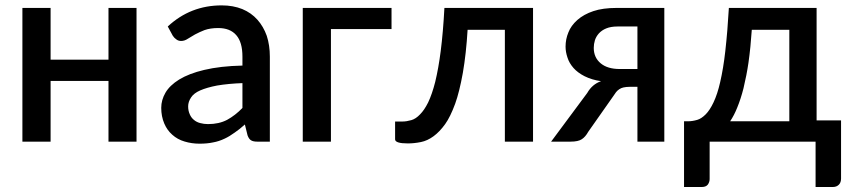

<svg xmlns="http://www.w3.org/2000/svg" viewBox="-20 -540 3245 732"><path d="M393.6 -509.8H500.5V0H393.6V-231.4H172.9V0H65.4V-509.8H172.9V-312.5H393.6Z M904.3 -128.4V-223.1Q851.1 -221.2 807.6 -213.9Q769 -206.5 743.2 -195.3Q718.8 -184.6 708.5 -168.5Q697.3 -151.9 697.3 -134.3Q697.3 -117.7 703.6 -104Q709 -91.3 719.2 -83Q729.5 -74.2 743.2 -70.8Q757.3 -66.9 773.4 -66.9Q814.9 -66.9 845.7 -83Q877 -100.1 904.3 -128.4ZM638.7 -403.8 619.6 -439Q706.1 -519.5 825.2 -519.5Q868.7 -519.5 903.8 -505.4Q938 -491.2 961.4 -464.8Q984.4 -439 997.1 -403.3Q1008.8 -367.2 1008.8 -324.2V0H960.9Q945.3 0 937.5 -4.9Q929.2 -9.3 923.8 -23.9L913.6 -65.4Q893.1 -46.9 875 -34.7Q855 -20 835.9 -11.2Q814.5 -1 792.5 2.9Q770 7.8 740.7 7.8Q710.9 7.8 683.6 -0.5Q656.7 -8.3 636.7 -26.4Q617.2 -43.5 606.4 -68.8Q594.7 -96.2 594.7 -128.9Q594.7 -158.7 610.8 -186.5Q627 -214.4 663.1 -236.8Q700.7 -259.8 758.3 -273.4Q819.8 -288.1 904.3 -290V-324.2Q904.3 -378.9 880.9 -405.8Q857.4 -433.1 812 -433.1Q782.2 -433.1 759.8 -425.3Q741.2 -418 723.6 -408.7Q713.9 -403.3 695.8 -392.1Q683.6 -383.8 670.4 -383.8Q659.7 -383.8 651.9 -390.1Q644.5 -395 638.7 -403.8Z M1472.7 -509.8V-429.2H1241.7V0H1134.3V-509.8Z M2012.2 -509.8V0H1904.8V-426.3H1762.7Q1757.3 -335.4 1744.6 -262.2Q1731.4 -189 1715.3 -144.5Q1696.8 -94.2 1677.2 -66.9Q1656.2 -37.6 1632.8 -20.5Q1609.4 -3.4 1585 1.5Q1559.1 6.8 1534.7 6.8Q1486.3 6.8 1486.3 -8.8V-76.7H1514.2Q1529.8 -76.7 1548.3 -82Q1565.4 -86.9 1581.5 -104Q1597.7 -120.1 1612.3 -149.4Q1627.4 -181.2 1639.2 -227.5Q1651.9 -280.3 1660.2 -345.2Q1669.4 -417.5 1674.3 -509.8Z M2342.8 -276.9H2410.2V-439H2334.5Q2308.6 -439 2291 -431.6Q2274.4 -424.8 2263.2 -412.6Q2252.4 -400.4 2248 -386.2Q2243.7 -372.1 2243.7 -357.4Q2243.7 -320.3 2270.5 -298.3Q2296.4 -276.9 2342.8 -276.9ZM2331.5 -509.8H2512.7V0H2410.2V-209H2380.9Q2367.2 -209 2356.4 -206.5Q2348.1 -204.6 2340.8 -199.7Q2333.5 -194.8 2328.6 -188.5Q2323.7 -181.6 2318.4 -173.8L2222.7 -37.6Q2211.9 -18.1 2198.2 -9.3Q2184.6 0 2155.3 0H2081.1L2218.8 -185.5Q2237.8 -218.8 2271.5 -230.5Q2236.8 -235.4 2208.5 -249.5Q2182.6 -262.7 2166.5 -280.8Q2149.9 -299.8 2143.6 -320.3Q2136.2 -341.8 2136.2 -362.3Q2136.2 -390.6 2147 -416.5Q2156.7 -441.9 2181.2 -463.9Q2205.6 -485.4 2242.2 -497.6Q2278.3 -509.8 2331.5 -509.8Z M2763.7 -77.6H2989.3V-426.3H2846.2Q2841.8 -359.4 2833.5 -300.8Q2826.7 -253.9 2814.5 -203.1Q2804.2 -162.6 2790.5 -129.4Q2779.3 -101.1 2763.7 -77.6ZM3093.3 -81.1H3186.5V140.6Q3186.5 155.8 3178.2 164.1Q3169.4 172.9 3155.8 172.9H3089.4V0H2685.5V142.6Q2685.5 153.8 2678.7 163.6Q2671.4 172.9 2656.2 172.9H2587.9V-77.6H2603.5Q2619.6 -77.6 2638.2 -83Q2653.8 -87.4 2670.4 -104Q2686 -119.6 2700.2 -149.4Q2715.3 -181.2 2725.6 -226.6Q2737.8 -279.3 2745.1 -344.2Q2753.9 -422.4 2758.8 -509.8H3093.3Z"/></svg>

Font: Lato-SemiBold
Style: Regular
Weight: 500
Designer: Lukasz Dziedzic with Adam Twardoch and Botio Nikoltchev
Foundry: tyPoland Lukasz Dziedzic
Version: ""